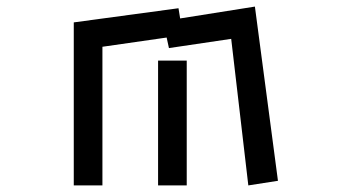

<svg xmlns="http://www.w3.org/2000/svg" viewBox="-20 -539 1040 583"><path d="M682 -421 493 -393 486 -425 291 -397V24H204V-471L522 -514L527 -483L754 -519L824 10L734 24ZM460 -355H547V24H460Z"/></svg>

Font: Moralerspace Krypton JPDOC
Style: Regular
Weight: 400
Version: v0.0.6; ttfautohint (v1.8.4.7-5d5b-dirty) -l 6 -r 45 -G 200 